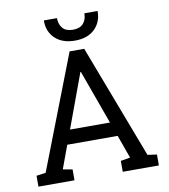

<svg xmlns="http://www.w3.org/2000/svg" viewBox="-96 -986 941 1068"><g transform="rotate(-10 374.5 -452.5)"><path d="M34.2 0V-61.5L86.9 -68.8L335.4 -710.9H418L662.1 -68.8L714.4 -61.5V0H510.3V-61.5L564 -70.8L517.1 -201.7H232.4L184.1 -70.8L237.8 -61.5V0ZM262.2 -282.2H487.8L383.3 -571.3L377.4 -587.4H374.5L368.7 -571.3ZM376 -764.6Q305.2 -764.6 264.6 -803Q224.1 -841.3 224.1 -902.3L225.1 -905.3H298.3Q298.3 -870.1 317.1 -848.1Q335.9 -826.2 376 -826.2Q415 -826.2 434.1 -848.1Q453.1 -870.1 453.1 -905.3H526.9L527.8 -902.3Q527.3 -841.3 487.1 -803Q446.8 -764.6 376 -764.6Z"/></g></svg>

Font: Roboto Slab LO
Style: Regular
Weight: 400
Designer: Google
Version: Version 2.000